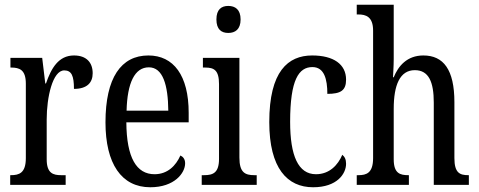

<svg xmlns="http://www.w3.org/2000/svg" viewBox="-20 -780 2020 810"><path d="M23 0H257V-41H238C204 -41 177 -49 177 -108V-276C177 -370 202 -483 251 -483C282 -483 292 -460 292 -405C347 -405 371 -431 371 -471C371 -516 345 -546 292 -546C227 -546 196 -492 174 -428H171L158 -536H24V-495H27C62 -495 89 -486 89 -427V-113C89 -50 61 -41 26 -41H23Z M614 10C716 10 761 -50 761 -91C761 -109 752 -119 741 -124C722 -81 687 -45 632 -45C556 -45 514 -114 513 -264H776V-304C776 -462 712 -546 606 -546C491 -546 425 -452 425 -264C425 -90 492 10 614 10ZM690 -313H514C517 -430 548 -496 608 -496C667 -496 689 -422 690 -313Z M943 -641C972 -641 995 -656 995 -698C995 -740 972 -755 943 -755C914 -755 893 -740 893 -698C893 -656 914 -641 943 -641ZM831 0H1063V-41H1053C1014 -41 990 -52 990 -115V-536H836V-495H846C883 -495 904 -484 904 -425V-110C904 -51 879 -41 841 -41H831Z M1301 10C1402 10 1440 -47 1440 -89C1440 -108 1434 -119 1424 -127C1406 -84 1370 -45 1313 -45C1238 -45 1204 -123 1204 -266C1204 -445 1241 -497 1298 -497C1348 -497 1361 -446 1361 -384C1417 -384 1440 -398 1440 -444C1440 -509 1387 -546 1297 -546C1195 -546 1116 -479 1116 -265C1116 -70 1192 10 1301 10Z M1485 0H1705V-41H1703C1668 -41 1641 -48 1641 -108V-321C1641 -421 1667 -484 1730 -484C1789 -484 1810 -434 1810 -347V0H1958V-41H1956C1920 -41 1897 -50 1897 -113V-349C1897 -486 1851 -546 1766 -546C1697 -546 1660 -501 1641 -454H1638C1638 -462 1641 -499 1641 -531V-760H1485V-719H1492C1523 -719 1554 -710 1554 -651V-113C1554 -50 1526 -41 1492 -41H1485Z"/></svg>

Font: Noto Serif Sinhala ExtraCondensed
Style: Regular
Weight: 400
Width: 2
Designer: Jelle Bosma - Monotype Design Team
Foundry: Monotype Imaging Inc.
Version: Version 2.007